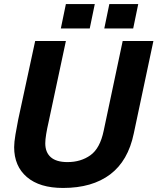

<svg xmlns="http://www.w3.org/2000/svg" viewBox="-20 -914 779 950"><path d="M292 16Q176 16 113 -38Q50 -92 50 -186Q50 -210 56.5 -248.5Q63 -287 70 -322L154 -711H306L220 -308Q213 -278 208.5 -250.5Q204 -223 204 -205Q204 -160 231.5 -136Q259 -112 314 -112Q380 -112 427.5 -146Q475 -180 493 -267L587 -711H739L642 -254Q614 -118 525 -51Q436 16 292 16ZM281 -773 306 -894H449L424 -773ZM496 -773 521 -894H664L639 -773Z"/></svg>

Font: Geist
Style: Bold Italic
Weight: 700
Italic angle: -12°
Designer: Basement.studio, Andrés Briganti, Mateo Zaragoza
Foundry: Basement.studio, Vercel, Andrés Briganti, Guido Ferreyra, Mateo Zaragoza
Version: Version 1.500; ttfautohint (v1.8.4.7-5d5b)